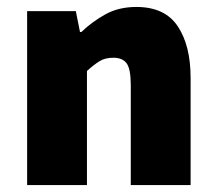

<svg xmlns="http://www.w3.org/2000/svg" viewBox="-20 -532 622 552"><path d="M58 0V-500H198L210 -440H214Q244 -469 282.5 -490.5Q321 -512 372 -512Q454 -512 491 -456.5Q528 -401 528 -308V0H356V-286Q356 -334 344 -350Q332 -366 306 -366Q282 -366 266 -356Q250 -346 230 -328V0Z"/></svg>

Font: TypoPRO Source Sans Pro
Style: Regular
Weight: 900
Designer: Paul D. Hunt
Foundry: Adobe Systems Incorporated
Version: Version 2.020;PS 2.000;hotconv 1.0.86;makeotf.lib2.5.63406